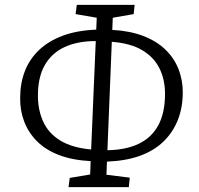

<svg xmlns="http://www.w3.org/2000/svg" viewBox="-20 -750 817 790"><path d="M262 20 267 -18 351 -32 353 -87Q278 -91 223 -112Q168 -133 132.5 -168.5Q97 -204 79.5 -250Q62 -296 63 -348Q63 -407 82 -456.5Q101 -506 140 -543.5Q179 -581 238 -603Q297 -625 376 -628L378 -677L291 -692L296 -730H534L530 -692L444 -677L442 -627Q515 -623 569.5 -602Q624 -581 660 -546.5Q696 -512 714 -467Q732 -422 732 -370Q732 -308 712 -257Q692 -206 653 -168Q614 -130 556 -109Q498 -88 420 -85L418 -31L514 -19L510 20ZM355 -135 374 -581Q299 -581 246 -556.5Q193 -532 164.5 -482.5Q136 -433 136 -356Q136 -297 158 -249Q180 -201 228.5 -171.5Q277 -142 355 -135ZM422 -132Q497 -133 550 -158Q603 -183 631 -234Q659 -285 659 -364Q659 -422 636.5 -468Q614 -514 566 -543Q518 -572 440 -578Z"/></svg>

Font: Literata Light
Style: Italic
Weight: 300
Italic angle: -2°
Designer: Latin by Veronika Burian and Jose Scaglione. Greek by Irene Vlachou. Cyrillic by Vera Evstafieva
Foundry: TypeTogether
Version: Version 3.103;gftools[0.9.29]